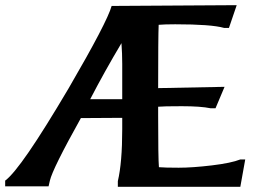

<svg xmlns="http://www.w3.org/2000/svg" viewBox="-30 -723 997 743"><path d="M648 -629Q607 -629 584 -627Q582 -581 582 -382L839 -387L804 -304H785Q747 -312 673.5 -312Q600 -312 582 -310V-277Q582 -109 585 -76Q608 -74 661.5 -74Q715 -74 790 -83Q865 -92 900 -106H919L900 0H426V-22Q443 -94 443 -223V-267Q360 -267 283 -266Q174 -71 163 -24L158 -2H-10V-24Q21 -47 81.5 -135Q142 -223 236 -382Q385 -638 402 -700L886 -703L856 -615H837Q788 -629 648 -629ZM443 -339V-476Q443 -516 440 -556Q375 -447 319 -339Z"/></svg>

Font: Asul
Style: Bold
Weight: 700
Designer: Mariela Monsalve
Foundry: Mariela Monsalve
Version: Version 1.002